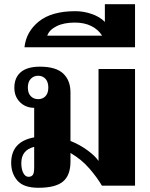

<svg xmlns="http://www.w3.org/2000/svg" viewBox="-20 -880 713 910"><path d="M620 -553V0H463Q441 -38 403.5 -81.5Q366 -125 314 -155V-114Q314 -49 278.5 -19.5Q243 10 162 10Q92 10 62.5 -24Q33 -58 33 -108Q33 -209 142 -229V-369Q102 -369 75 -395.5Q48 -422 48 -464Q48 -512 78.5 -538Q109 -564 169 -564Q245 -564 279.5 -531.5Q314 -499 314 -442V-212Q359 -194 395.5 -167Q432 -140 447 -117V-553ZM161 -410Q182 -410 195.5 -424Q209 -438 209 -465Q209 -492 195.5 -506.5Q182 -521 161 -521Q140 -521 126 -506.5Q112 -492 112 -465Q112 -438 126 -424Q140 -410 161 -410ZM142 -86V-184Q81 -169 81 -107Q81 -78 90.5 -60Q100 -42 115 -42Q129 -42 135.5 -51Q142 -60 142 -86Z M337 -827Q377 -827 415.5 -813.5Q454 -800 477 -776V-860H620V-656H96Q104 -730 164.5 -778.5Q225 -827 337 -827ZM464 -711Q445 -741 412 -757Q379 -773 335 -773Q282 -773 247.5 -755.5Q213 -738 204 -711Z"/></svg>

Font: Trirong ExtraBold
Style: Regular
Weight: 800
Designer: Katatrad Team
Foundry: CadsonDemak
Version: Version 1.001